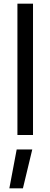

<svg xmlns="http://www.w3.org/2000/svg" viewBox="-20 -736 273 1047"><path d="M75 0V-716H160V0ZM31 291 71 79H156L105 291Z"/></svg>

Font: Cairo Play Medium
Style: Regular
Weight: 500
Version: Version 3.119